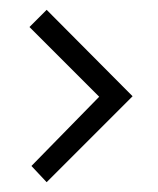

<svg xmlns="http://www.w3.org/2000/svg" viewBox="-20 -439 322 391"><path d="M75 -68 44 -101 182 -242 40 -384 75 -419 250 -243Z"/></svg>

Font: Ekushey Buriganga
Style: Regular
Weight: 400
Designer: Al Mamun Sumon
Foundry: Al Mamun Sumon
Version: Version 1.0